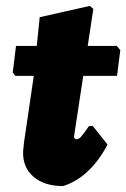

<svg xmlns="http://www.w3.org/2000/svg" viewBox="-20 -618 426 648"><path d="M193 10Q129 10 92.5 -22Q56 -54 58 -107L61 -137L93 -355L94 -362H32L23 -373L34 -463H104L114 -560L283 -598L295 -588L276 -463H374L386 -449L375 -362H261L231 -165L230 -157Q230 -148 239 -148Q245 -148 252 -155Q259 -162 280 -192L293 -193L343 -130Q284 -19 193 10Z"/></svg>

Font: Alegreya Sans SC Black
Style: Italic
Weight: 900
Italic angle: -7°
Designer: Juan Pablo del Peral
Foundry: Huerta Tipografica
Version: Version 2.007